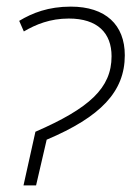

<svg xmlns="http://www.w3.org/2000/svg" viewBox="-20 -560 421 580"><path d="M87 -162 51 0H89L121 -138C284 -207 357 -283 357 -393C357 -485 299 -540 194 -540C126 -540 78 -521 38 -497L52 -465C88 -486 131 -504 188 -504C275 -504 317 -460 317 -390C317 -294 250 -233 87 -162Z"/></svg>

Font: Noto Sans ExtraLight
Style: Italic
Weight: 200
Italic angle: -12°
Designer: Monotype Design Team
Foundry: Monotype Imaging Inc.
Version: Version 2.013